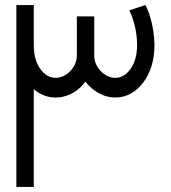

<svg xmlns="http://www.w3.org/2000/svg" viewBox="-20 -742 678 762"><path d="M437 -355Q408 -355 380.5 -368Q353 -381 331 -404Q309 -427 297 -457Q285 -487 285 -522V-677H354V-522Q354 -498 366 -478Q378 -458 397 -445.5Q416 -433 437 -433Q473 -433 498.5 -469Q524 -505 524 -563Q524 -600 515.5 -637Q507 -674 493 -701L557 -722Q568 -702 576 -675Q584 -648 588.5 -619Q593 -590 593 -563Q593 -518 581.5 -480.5Q570 -443 548.5 -414.5Q527 -386 499 -370.5Q471 -355 437 -355ZM45 0V-722H114V0ZM201 -355Q157 -355 121.5 -382Q86 -409 65.5 -456.5Q45 -504 45 -563H114Q114 -505 139.5 -469Q165 -433 201 -433Q222 -433 241.5 -445.5Q261 -458 273 -478.5Q285 -499 285 -522V-677H354V-522Q354 -488 341.5 -458Q329 -428 308 -404.5Q287 -381 259 -368Q231 -355 201 -355Z"/></svg>

Font: Alexandria Light
Style: Regular
Weight: 300
Designer: Mohamed Gaber
Foundry: Kief Type Foundry
Version: Version 5.100